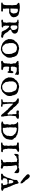

<svg xmlns="http://www.w3.org/2000/svg" viewBox="1975 -2722 756 4747"><g transform="rotate(90 2353.5 -349.0)"><path d="M41 -16.1Q41 -24.9 45.7 -29.3Q50.3 -33.7 56.9 -35.9Q63.5 -38.1 70.6 -39.1Q77.6 -40 83 -42Q98.6 -62.5 103.5 -88.9Q108.4 -115.2 108.4 -142.6Q108.4 -160.6 107.7 -177.7Q106.9 -194.8 106.9 -210.4V-220.7Q106.9 -222.7 107.4 -230.2Q107.9 -237.8 108.6 -246.3Q109.4 -254.9 110.1 -262.5Q110.8 -270 110.8 -272Q110.8 -273.4 110.1 -278.3Q109.4 -283.2 108.6 -288.6Q107.9 -293.9 107.4 -298.8Q106.9 -303.7 106.9 -305.2Q106.4 -308.6 106 -318.6Q105.5 -328.6 104.7 -340.1Q104 -351.6 103 -361.6Q102.1 -371.6 101.6 -376Q96.2 -385.3 87.6 -391.8Q79.1 -398.4 70.8 -404.3Q62.5 -410.2 56.4 -416.3Q50.3 -422.4 50.3 -430.7V-436.5Q50.3 -439.9 51 -442.6Q51.8 -445.3 55.2 -445.8Q68.4 -450.2 84 -453.1Q99.6 -456.1 115.7 -457.8Q131.8 -459.5 147.2 -460Q162.6 -460.4 175.8 -460.4H186Q188 -459.5 193.8 -457.3Q199.7 -455.1 200.7 -455.1H228.5Q229.5 -455.1 232.7 -454.6Q235.8 -454.1 239.5 -453.4Q243.2 -452.6 246.6 -451.7Q250 -450.7 252 -450.2Q278.8 -443.8 307.4 -438Q335.9 -432.1 360.8 -418Q362.8 -415.5 367.4 -408.9Q372.1 -402.3 377.4 -394.8Q382.8 -387.2 387.5 -380.4Q392.1 -373.5 394 -370.6Q394.5 -369.6 396.2 -366Q397.9 -362.3 397.9 -361.3Q398.4 -359.9 399.7 -353.3Q400.9 -346.7 402.3 -338.6Q403.8 -330.6 405 -322.5Q406.2 -314.5 406.7 -310.1Q406.7 -309.6 407.2 -309.1Q408.2 -308.1 408.2 -306.6Q408.2 -300.8 405 -290.8Q401.9 -280.8 397.2 -270.5Q392.6 -260.3 386.7 -251.5Q380.9 -242.7 375.5 -239.3Q374 -238.3 368.9 -235.4Q363.8 -232.4 358.2 -229.5Q352.5 -226.6 347.9 -223.9Q343.3 -221.2 342.3 -220.7Q341.3 -220.2 338.4 -218.3Q335.4 -216.3 332.3 -213.9Q329.1 -211.4 326.2 -209.5Q323.2 -207.5 322.3 -207Q321.8 -206.5 319.8 -205.8Q317.9 -205.1 315.7 -204.1Q313.5 -203.1 311.5 -202.4Q309.6 -201.7 309.6 -201.7Q307.6 -201.2 304.2 -199.5Q300.8 -197.8 300.3 -196.8H273.9Q263.7 -196.8 255.9 -196.8Q248 -196.8 240.2 -197.3Q232.4 -197.8 224.1 -198.7Q215.8 -199.7 204.6 -201.7Q200.7 -200.2 198.2 -198.2Q191.9 -194.8 191.9 -192.4V-112.3Q195.8 -106 196.5 -101.1Q197.3 -96.2 197.3 -89.4Q197.3 -81.1 194.6 -73.7Q191.9 -66.4 191.9 -58.1V-56.6Q193.4 -54.2 198.5 -48.8Q203.6 -43.5 204.6 -42Q210.4 -42 218.5 -43Q226.6 -43.9 234.9 -43.9Q247.6 -43.9 257.3 -40Q267.1 -36.1 267.1 -22.9Q267.1 -16.1 262 -8.1Q256.8 0 248.5 0H68.8Q66.9 0 62.3 -1.2Q57.6 -2.4 53 -4.6Q48.3 -6.8 44.7 -9.8Q41 -12.7 41 -16.1ZM191.9 -234.9Q192.9 -233.4 196 -230Q199.2 -226.6 200.7 -225.6H203.1H204.6Q205.6 -225.6 208.5 -226.3Q211.4 -227.1 214.8 -227.8Q218.3 -228.5 221.2 -229.2Q224.1 -230 225.1 -230H233.4H261.2H267.1Q268.6 -230 272.5 -232.4Q276.4 -234.9 280.8 -237.8Q285.2 -240.7 289.3 -243.9Q293.5 -247.1 294.9 -249Q295.4 -249.5 295.9 -252.2Q296.4 -254.9 297.1 -258.1Q297.9 -261.2 298.6 -264.2Q299.3 -267.1 300.3 -267.6Q301.3 -272 303.5 -275.4Q305.7 -278.8 308.1 -282Q310.5 -285.2 312.5 -288.8Q314.5 -292.5 314.5 -297.4Q314.5 -299.3 313.5 -302.2Q313 -303.7 313 -305.2Q312.5 -311 311.3 -320.6Q310.1 -330.1 308.6 -339.8Q307.1 -349.6 305.7 -356.9Q304.2 -364.3 303.7 -365.7Q301.3 -376 295.7 -383.5Q290 -391.1 282.5 -396.7Q274.9 -402.3 266.1 -406.2Q257.3 -410.2 248.5 -413.1H245.1Q234.4 -413.1 220.9 -411.4Q207.5 -409.7 195.3 -403.8Q196.3 -397.5 196.3 -391.6Q196.3 -385.7 196.3 -379.4Q196.3 -350.6 194.1 -322.5Q191.9 -294.4 191.9 -264.2Z M461.9 -21Q461.9 -22 464.4 -26.4Q466.8 -30.8 467.8 -32.2Q474.6 -41 486.3 -44.7Q498 -48.3 509.3 -48.3Q512.7 -48.3 515.4 -48.3Q518.1 -48.3 521 -47.4Q526.4 -51.3 530 -56.6Q533.7 -62 536.1 -68.4Q535.6 -70.3 535.2 -75Q534.7 -79.6 534.7 -85.4Q534.7 -90.8 535.2 -95.9Q535.6 -101.1 536.1 -103Q537.1 -110.8 541 -117.2Q544.9 -123.5 544.9 -131.8V-136.2L539.1 -147.9V-162.1Q537.6 -175.3 535.2 -188.7Q532.7 -202.1 532.7 -216.3L539.1 -252L538.1 -270.5Q538.1 -272.5 538.1 -274.7Q538.1 -276.9 539.1 -278.8Q540 -286.6 540.8 -294.4Q541.5 -302.2 541.5 -310.1Q541.5 -317.9 540.8 -325.4Q540 -333 539.1 -341.3Q538.1 -346.7 538.3 -352.8Q538.6 -358.9 536.1 -364.3Q532.2 -371.6 526.9 -378.2Q521.5 -384.8 515.1 -389.6Q509.3 -394.5 502.4 -395.8Q495.6 -397 488.5 -397.7Q481.4 -398.4 475.3 -400.9Q469.2 -403.3 465.3 -410.6Q464.8 -411.1 464.8 -412.1Q464.4 -412.6 464.4 -414.1Q464.4 -418.5 467 -421.1Q469.7 -423.8 473.4 -425.3Q477.1 -426.8 481.4 -427.2Q485.8 -427.7 488.8 -428.2H509.3Q516.1 -429.2 523.7 -432.1Q531.2 -435.1 539.1 -435.1Q540 -435.1 542.5 -435.1Q544.9 -435.1 544.9 -434.1Q545.4 -434.1 550.3 -431.2Q555.2 -428.2 556.6 -428.2H576.7L608.9 -425.8Q609.9 -424.8 613 -424.8Q616.2 -424.8 617.2 -424.8Q625 -424.8 630.1 -426.5Q635.3 -428.2 643.6 -428.2Q661.1 -428.2 679.7 -426.8Q698.2 -425.3 716.3 -419.9Q728 -416.5 738.8 -414.3Q749.5 -412.1 759 -408.9Q768.6 -405.8 777.1 -400.1Q785.6 -394.5 793 -384.3Q798.8 -375.5 802.5 -369.9Q806.2 -364.3 808.1 -358.6Q810.1 -353 810.5 -345.9Q811 -338.9 811 -327.6Q811 -317.9 808.3 -308.8Q805.7 -299.8 798.3 -292.5Q796.9 -291 793 -286.6Q789.1 -282.2 784.2 -277.6Q779.3 -272.9 775.1 -268.6Q771 -264.2 769.5 -262.7Q767.6 -262.7 762.9 -261.7Q758.3 -260.7 757.8 -259.3Q756.8 -258.8 753.2 -257.1Q749.5 -255.4 745.4 -253.7Q741.2 -252 737.8 -250.2Q734.4 -248.5 733.9 -248.5Q731.4 -247.6 728.3 -247.1Q725.1 -246.6 722.2 -245.8Q719.2 -245.1 717.3 -243.4Q715.3 -241.7 715.3 -238.3Q715.3 -231.9 717.3 -224.9Q719.2 -217.8 722.4 -211.2Q725.6 -204.6 730 -198.7Q734.4 -192.9 739.3 -189.5Q740.2 -188.5 743.9 -185.8Q747.6 -183.1 748.5 -183.1L751.5 -179.7Q752.4 -179.2 756.1 -174.1Q759.8 -168.9 761.2 -168Q761.2 -168 763.2 -165.8Q765.1 -163.6 767.6 -161.1Q770 -158.7 772.2 -156.2Q774.4 -153.8 775.4 -152.8Q775.9 -151.9 778.3 -146.7Q780.8 -141.6 783.7 -135.7Q786.6 -129.9 789.3 -124.8Q792 -119.6 793 -118.2Q793.5 -117.2 795.9 -113.8Q798.3 -110.4 801.5 -106Q804.7 -101.6 808.1 -97.4Q811.5 -93.3 813.5 -91.3Q818.8 -85 824.7 -80.6Q830.6 -76.2 836.9 -70.8L860.8 -53.2L891.1 -49.8Q893.1 -49.3 897.5 -47.4Q901.9 -45.4 906 -42.2Q910.2 -39.1 913.3 -35.4Q916.5 -31.7 916.5 -27.8Q916.5 -25.9 914.1 -21.2Q911.6 -16.6 908 -12Q904.3 -7.3 900.1 -3.7Q896 0 892.6 0H852.1Q846.7 -4.4 836.4 -6.3Q826.2 -8.3 819.3 -9.3H783.7Q764.2 -16.1 754.9 -29.5Q745.6 -43 739.3 -61.5Q739.3 -62.5 737.5 -66.2Q735.8 -69.8 730.5 -76.7L727.1 -91.3Q727.1 -92.3 726.3 -94.2Q725.6 -96.2 724.6 -97.2Q721.7 -101.6 716.6 -109.1Q711.4 -116.7 706.3 -124.5Q701.2 -132.3 697 -137.9Q692.9 -143.6 692.4 -144.5L657.2 -183.1Q650.4 -189.9 641.6 -194.3Q632.8 -198.7 624 -198.7Q622.1 -198.7 620.6 -198.2Q619.1 -197.8 618.2 -195.3Q618.2 -193.8 618.7 -191.2Q619.1 -188.5 619.1 -185.1Q619.1 -181.6 618.7 -178.7Q618.2 -175.8 618.2 -174.8L615.7 -162.1V-127.4Q615.7 -126.5 614.5 -121.1Q613.3 -115.7 612.3 -113.3Q612.3 -103 615 -96.4Q617.7 -89.8 621.6 -80.1L618.2 -64.9Q618.2 -56.2 624.8 -54.2Q631.3 -52.2 638.9 -51.3Q646.5 -50.3 653.1 -46.4Q659.7 -42.5 659.7 -30.3Q659.7 -22.9 655.5 -19.3Q651.4 -15.6 645.5 -14.2Q639.6 -12.7 633.1 -12.5Q626.5 -12.2 621.6 -11.7H564.9Q562.5 -11.2 555.9 -10.5Q549.3 -9.8 541.7 -9Q534.2 -8.3 527.3 -7.3Q520.5 -6.3 517.6 -5.9Q512.2 -2 509.5 -1Q506.8 0 502.4 0Q494.6 0 490 -2.9Q485.4 -5.9 479.5 -9.3Q479 -9.3 475.1 -10Q471.2 -10.7 470.2 -11.7Q468.3 -13.2 465.1 -16.8Q461.9 -20.5 461.9 -21ZM606.4 -292.5Q607.4 -291 608.2 -286.1Q608.9 -281.2 608.9 -280.3Q610.4 -275.9 610.8 -270.5Q611.3 -265.1 612.3 -259.8Q613.3 -254.4 615.2 -250Q617.2 -245.6 621.6 -242.7Q630.4 -235.8 637.5 -233.2Q644.5 -230.5 657.2 -230.5Q658.2 -230.5 661.4 -231.7Q664.6 -232.9 665.5 -232.9L692.4 -251Q695.3 -252.9 699.7 -254.6Q704.1 -256.3 708 -258.8Q711.9 -261.2 715.1 -264.2Q718.3 -267.1 718.8 -271Q718.8 -272 719.2 -275.9Q719.7 -279.8 720.2 -284.4Q720.7 -289.1 721.2 -293.9Q721.7 -298.8 722.2 -301.8V-305.2Q722.2 -327.1 714.1 -348.1Q706.1 -369.1 689 -384.3Q683.6 -389.6 678 -394.3Q672.4 -398.9 664.1 -398.9H657.2L627.4 -396Q614.7 -387.2 611.8 -375.7Q608.9 -364.3 608.9 -349.6V-313.5Q608.9 -312 608.2 -305.4Q607.4 -298.8 606.4 -295.4Z M977.1 -105.5Q977.1 -108.9 976.1 -114.3Q975.1 -119.6 974.6 -121.6Q973.6 -123 969.7 -126.2Q965.8 -129.4 965.3 -129.9Q962.9 -133.8 961.7 -139.2Q960.4 -144.5 959.5 -148.4Q958.5 -151.9 956.3 -158.4Q954.1 -165 953.1 -166.5Q953.1 -167.5 950.7 -171.1Q948.2 -174.8 947.3 -175.8L944.8 -180.7Q944.8 -182.1 946 -187Q947.3 -191.9 947.3 -192.4Q947.3 -194.8 947.8 -202.1Q948.2 -209.5 948.2 -217.8Q948.2 -226.1 947.8 -233.2Q947.3 -240.2 947.3 -243.2L950.7 -252.4Q950.7 -252.9 950.9 -256.1Q951.2 -259.3 951.7 -262.9Q952.1 -266.6 952.6 -269.8Q953.1 -272.9 953.1 -273.9Q954.1 -275.9 958.5 -281.2Q962.9 -286.6 965.3 -289.1Q965.3 -289.6 963.9 -292.7Q962.4 -295.9 962.4 -297.4Q961.9 -297.4 961.9 -297.9V-298.8L962.4 -300.8Q966.3 -307.6 971.7 -316.2Q977.1 -324.7 983.9 -330.1Q989.3 -335 994.4 -338.6Q999.5 -342.3 1003.9 -348.1Q1008.3 -353.5 1011.5 -360.6Q1014.6 -367.7 1019 -374Q1019 -375 1020 -376Q1021 -377 1022 -377.4Q1032.7 -385.3 1043.9 -394.3Q1055.2 -403.3 1066.4 -409.7Q1066.9 -410.2 1069.6 -411.6Q1072.3 -413.1 1075.4 -414.6Q1078.6 -416 1081.1 -417.2Q1083.5 -418.5 1084.5 -418.9L1096.2 -428.2Q1097.7 -428.7 1102.1 -429Q1106.4 -429.2 1111.3 -429.7Q1116.2 -430.2 1120.6 -430.4Q1125 -430.7 1126.5 -430.7Q1127 -431.2 1128.9 -432.1Q1130.9 -433.1 1133.3 -434.1Q1135.7 -435.1 1137.9 -435.8Q1140.1 -436.5 1140.6 -436.5Q1148.9 -439 1159.4 -441.2Q1169.9 -443.4 1178.7 -443.4Q1190.9 -443.4 1202.9 -438.7Q1214.8 -434.1 1227.1 -431.6Q1240.2 -428.7 1253.4 -426Q1266.6 -423.3 1279.5 -419.9Q1292.5 -416.5 1304.7 -411.4Q1316.9 -406.2 1328.6 -397.9Q1329.1 -397.5 1331.1 -395.3Q1333 -393.1 1335.4 -390.6Q1337.9 -388.2 1340.3 -386Q1342.8 -383.8 1343.8 -383.3Q1344.2 -382.8 1349.4 -381.8Q1354.5 -380.9 1355.5 -380.9Q1357.4 -379.4 1358.4 -376.7Q1359.4 -374 1360.1 -370.8Q1360.8 -367.7 1361.6 -364.7Q1362.3 -361.8 1363.8 -359.9Q1364.3 -359.4 1365.5 -357.4Q1366.7 -355.5 1368.4 -353.5Q1370.1 -351.6 1371.3 -349.9Q1372.6 -348.1 1373 -348.1L1375.5 -333Q1377 -330.6 1381.6 -326.2Q1386.2 -321.8 1387.7 -320.8V-293.9Q1387.7 -290.5 1389.9 -285.6Q1392.1 -280.8 1394.5 -275.4Q1397 -270 1399.4 -264.6Q1401.9 -259.3 1402.8 -254.9Q1404.3 -247.6 1404.8 -242.2Q1405.3 -236.8 1405.8 -231.7Q1406.2 -226.6 1406.2 -221.2Q1406.2 -215.8 1406.2 -208.5V-189.9Q1406.2 -189 1404.8 -182.4Q1403.3 -175.8 1402.8 -172.4Q1401.9 -169.4 1400.9 -165Q1399.9 -160.6 1399.2 -156.2Q1398.4 -151.9 1397.7 -148.7Q1397 -145.5 1397 -145.5Q1396 -144 1393.1 -139.6Q1390.1 -135.3 1386.5 -130.1Q1382.8 -125 1379.6 -120.8Q1376.5 -116.7 1375.5 -115.7Q1375.5 -115.2 1373.8 -112.3Q1372.1 -109.4 1370.1 -105.7Q1368.2 -102.1 1366.2 -98.9Q1364.3 -95.7 1363.8 -94.7Q1357.4 -85.9 1349.4 -78.4Q1341.3 -70.8 1334.5 -62.5Q1330.1 -56.6 1328.6 -54.2Q1327.1 -51.8 1322.3 -47.4Q1315.4 -42 1309.6 -39.1Q1303.7 -36.1 1297.9 -29.8Q1297.9 -28.8 1295.9 -24.9Q1293.9 -21 1293 -21Q1292 -20.5 1289.6 -20Q1287.1 -19.5 1283.9 -19Q1280.8 -18.6 1278.1 -18.3Q1275.4 -18.1 1274.4 -17.6Q1271.5 -16.1 1263.9 -12.9Q1256.3 -9.8 1247.8 -6.1Q1239.3 -2.4 1231.7 1.2Q1224.1 4.9 1221.2 6.8H1192.4Q1149.4 6.8 1107.9 -8.3L1102.1 -11.7Q1101.1 -13.2 1099.6 -14.6Q1096.7 -17.6 1096.2 -17.6Q1095.7 -18.1 1093.5 -18.6Q1091.3 -19 1088.9 -19.5Q1086.4 -20 1084 -20.5Q1081.5 -21 1081.1 -21Q1063.5 -24.9 1049.6 -34.2Q1035.6 -43.5 1023.9 -55.2Q1012.2 -66.9 1001 -79.8Q989.7 -92.8 977.1 -104ZM1090.3 -76.7Q1089.4 -75.2 1089.4 -72.8Q1089.4 -68.8 1092 -65.9Q1094.7 -63 1098.1 -60.8Q1101.6 -58.6 1105.2 -56.6Q1108.9 -54.7 1111.3 -53.2Q1116.2 -49.3 1121.3 -44.7Q1126.5 -40 1132.1 -35.9Q1137.7 -31.7 1143.6 -29.1Q1149.4 -26.4 1156.7 -26.4Q1162.1 -25.4 1167 -24.9Q1171.9 -24.4 1177.2 -24.4Q1181.6 -24.4 1185.8 -24.9Q1189.9 -25.4 1193.8 -26.4L1203.1 -29.8L1216.8 -30.3L1230.5 -29.8Q1231.4 -30.3 1232.9 -30.8Q1234.9 -31.2 1236.3 -32.7Q1237.8 -33.7 1240.2 -34.9Q1242.7 -36.1 1245.1 -37.6Q1247.6 -39.6 1250.5 -41.5Q1251.5 -42 1254.2 -44.7Q1256.8 -47.4 1259.8 -50.3Q1262.7 -53.2 1265.1 -55.9Q1267.6 -58.6 1268.6 -59.1L1277.8 -64.9Q1281.2 -68.4 1286.6 -74.5Q1292 -80.6 1296.9 -87.6Q1301.8 -94.7 1305.4 -101.6Q1309.1 -108.4 1309.6 -113.3Q1310.1 -114.7 1310.8 -117.7Q1311.5 -120.6 1312 -124Q1312.5 -127.4 1312.7 -130.1Q1313 -132.8 1313 -133.3Q1315.9 -161.1 1315.9 -187.5Q1315.9 -208.5 1313 -229Q1311 -231.9 1310.8 -235.4Q1310.5 -238.8 1310.5 -242.7V-254.4Q1310.5 -259.3 1309.6 -261.7Q1309.1 -267.6 1304.7 -272.2Q1300.3 -276.9 1297.9 -282.2Q1293.9 -291 1291.7 -298.6Q1289.6 -306.2 1286.1 -314.9Q1285.6 -315.9 1285.2 -317.4Q1284.7 -318.8 1283.7 -320.8L1274.4 -336.4Q1274.4 -336.9 1273.4 -341.8Q1272.5 -346.7 1272 -348.1Q1261.7 -362.3 1246.3 -369.4Q1231 -376.5 1215.3 -383.3Q1213.9 -384.3 1210.2 -385.3Q1206.5 -386.2 1206.1 -386.2H1185.5L1170.4 -389.6H1140.6L1123 -380.9Q1117.7 -378.4 1113.8 -377.9Q1109.9 -377.4 1105.5 -374Q1097.2 -368.7 1089.4 -362.5Q1081.5 -356.4 1072.3 -350.6Q1071.8 -350.6 1071.5 -350.1Q1071.3 -349.6 1070.3 -349.1Q1069.3 -348.6 1068.8 -348.1Q1068.8 -347.2 1068.6 -345Q1068.4 -342.8 1067.9 -340.3Q1067.4 -337.9 1067.1 -335.7Q1066.9 -333.5 1066.4 -333L1060.5 -327.1Q1059.1 -325.2 1057.4 -321.5Q1055.7 -317.9 1053.7 -314.2Q1051.8 -310.5 1050.5 -307.4Q1049.3 -304.2 1048.8 -303.2V-289.1Q1048.3 -288.1 1047.4 -285.2Q1046.4 -282.2 1045.4 -279.3Q1044.4 -276.4 1043.7 -273.7Q1043 -271 1043 -270.5V-266.1L1048.8 -237.3Q1048.8 -231.9 1045.9 -228.3Q1043 -224.6 1043 -218.8Q1043 -203.1 1047.9 -191.7Q1052.7 -180.2 1054.7 -166.5L1060.5 -113.3L1066.4 -104Q1066.9 -103.5 1067.9 -100.6Q1068.4 -99.1 1068.8 -98.1Z M1482.9 -22Q1482.9 -30.3 1486.6 -33.9Q1490.2 -37.6 1495.8 -39.6Q1501.5 -41.5 1507.6 -43.2Q1513.7 -44.9 1519 -48.8Q1520.5 -50.3 1523.4 -53.2Q1526.4 -56.2 1529.5 -59.6Q1532.7 -63 1535.4 -65.9Q1538.1 -68.8 1539.1 -70.3Q1540 -70.3 1541.3 -73.7Q1542.5 -77.1 1542.5 -79.6Q1543 -81.1 1543.5 -84Q1543.9 -86.9 1544.4 -90.1Q1544.9 -93.3 1545.4 -95.9Q1545.9 -98.6 1545.9 -99.6V-129.4Q1545.9 -129.9 1546.9 -135.5Q1547.9 -141.1 1548.8 -144.5Q1548.8 -145.5 1550 -150.4Q1551.3 -155.3 1551.8 -156.2V-212.9Q1554.2 -216.8 1557.4 -223.1Q1560.5 -229.5 1560.5 -234.9V-236.3Q1559.1 -245.1 1558.3 -253.4Q1557.6 -261.7 1556.4 -270Q1555.2 -278.3 1552.7 -286.1Q1550.3 -293.9 1545.9 -301.8V-355.5Q1544.4 -356.4 1543 -357.9Q1542 -358.9 1541 -359.6Q1540 -360.4 1539.1 -361.3Q1533.7 -365.7 1524.7 -371.3Q1515.6 -377 1507.1 -383.8Q1498.5 -390.6 1492.2 -398.4Q1485.8 -406.2 1485.8 -414.6Q1485.8 -425.3 1495.6 -426.8L1536.6 -429.2Q1537.6 -430.2 1541.3 -431.4Q1544.9 -432.6 1545.9 -432.6H1556.2L1580.1 -429.2Q1582.5 -429.2 1588.1 -432.1Q1593.8 -435.1 1595.7 -436L1676.3 -432.6Q1680.7 -432.6 1684.3 -434.3Q1688 -436 1692.9 -436Q1700.7 -436 1706.3 -434.3Q1711.9 -432.6 1721.7 -432.6Q1734.9 -432.6 1747.3 -436Q1759.8 -439.5 1772.5 -439.5Q1782.7 -439.5 1793.5 -438.2Q1804.2 -437 1813 -436Q1816.9 -435.1 1820.6 -432.1Q1824.2 -429.2 1827.1 -424.8Q1830.1 -420.4 1832 -415.5Q1834 -410.6 1834 -406.2Q1834 -402.8 1833.5 -399.9Q1833 -397 1830.6 -397L1824.7 -379.4Q1826.2 -377.4 1828.4 -370.6Q1830.6 -363.8 1830.6 -361.3Q1831.5 -360.8 1831.5 -359.9Q1831.5 -358.9 1831.5 -358.4Q1831.5 -353 1824.5 -348.9Q1817.4 -344.7 1813 -343.8Q1812 -344.2 1810.5 -344.7Q1807.6 -345.7 1807.1 -346.2L1798.8 -355.5L1780.8 -364.3Q1780.3 -364.7 1778.1 -367.4Q1775.9 -370.1 1774.9 -370.1Q1754.4 -381.3 1733.6 -383.3Q1712.9 -385.3 1689.5 -385.3H1658.2Q1657.2 -384.3 1655 -382.3Q1652.8 -380.4 1650.6 -377.9Q1648.4 -375.5 1646.2 -373.3Q1644 -371.1 1643.1 -370.1L1642.1 -366.2Q1641.1 -362.3 1640.6 -361.3L1638.2 -343.8Q1637.7 -343.3 1636.5 -341.6Q1635.3 -339.8 1633.5 -337.9Q1631.8 -335.9 1630.6 -334.2Q1629.4 -332.5 1628.9 -332V-328.6L1632.3 -311.5Q1632.3 -307.1 1631.3 -304.9Q1630.4 -302.7 1626.5 -298.8V-257.8Q1626.5 -257.3 1628.4 -255.1Q1630.4 -252.9 1633.1 -250Q1635.7 -247.1 1638.4 -244.1Q1641.1 -241.2 1643.1 -239.3Q1646.5 -236.8 1648.7 -236.3Q1650.9 -235.8 1654.3 -235.8L1685.5 -242.7H1689L1693.8 -239.3H1714.4Q1718.8 -239.3 1722.4 -239.7Q1726.1 -240.2 1730 -242.7V-244.1Q1730 -248 1731 -254.4Q1731.9 -260.7 1732.9 -262.7Q1732.9 -263.7 1734.4 -265.9Q1735.8 -268.1 1737.3 -270.8Q1738.8 -273.4 1740.2 -275.4Q1741.7 -277.3 1742.2 -277.8Q1744.1 -281.2 1745.6 -285.6Q1747.1 -290 1749.3 -293.7Q1751.5 -297.4 1754.4 -299.8Q1757.3 -302.2 1762.2 -302.2Q1774.9 -302.2 1782.2 -292Q1789.6 -281.7 1789.6 -269.5V-260.3L1786.6 -251V-230.5L1783.2 -218.8V-200.2L1780.8 -176.8Q1780.3 -174.3 1778.6 -170.9Q1776.9 -167.5 1774.4 -164.1Q1772 -160.6 1769 -158.4Q1766.1 -156.2 1763.2 -156.2Q1755.4 -156.2 1751.5 -161.9Q1747.6 -167.5 1744.9 -174.1Q1742.2 -180.7 1738.8 -186.3Q1735.4 -191.9 1728.5 -191.9L1697.3 -188.5H1682.1Q1670.4 -198.7 1657.7 -198.7Q1653.8 -198.7 1649.2 -198.2Q1644.5 -197.8 1640.6 -195.3Q1639.2 -193.8 1636.7 -191.4Q1634.3 -189 1632.1 -186.5Q1629.9 -184.1 1628.2 -182.1Q1626.5 -180.2 1626.5 -179.7V-114.7L1628.9 -108.9V-87.9Q1628.9 -86.4 1631.8 -81.5Q1634.8 -76.7 1634.8 -76.2Q1634.8 -74.7 1636 -69.8Q1637.2 -64.9 1638.2 -64Q1638.7 -63 1639.2 -62.5Q1640.6 -61 1640.6 -61Q1641.6 -60.1 1643.8 -58.6Q1646 -57.1 1647.9 -55.7Q1649.9 -53.7 1652.3 -52.2Q1652.8 -52.2 1656 -51.8Q1659.2 -51.3 1662.8 -50.8Q1666.5 -50.3 1669.7 -49.8Q1672.9 -49.3 1673.8 -48.8Q1674.3 -48.8 1679.4 -46.4Q1684.6 -43.9 1685.5 -43Q1689 -41.5 1692.1 -41.3Q1695.3 -41 1698.2 -40.3Q1701.2 -39.6 1703.9 -38.1Q1706.5 -36.6 1709 -33.7Q1710.4 -32.7 1712.6 -28.3Q1714.8 -23.9 1714.8 -22Q1714.4 -20.5 1713.9 -19.5Q1712.4 -17.1 1712.4 -17.1Q1705.6 -7.8 1695.6 -4.6Q1685.5 -1.5 1674.3 -1.5Q1673.8 -1.5 1671.6 -1.5Q1669.4 -1.5 1659.7 -2Q1649.9 -2.4 1629.9 -2.9Q1609.9 -3.4 1573.7 -4.9Q1564.9 -4.9 1556.6 -2Q1548.3 1 1539.1 1.5Q1534.7 2.4 1530.3 2.4Q1525.9 2.4 1521.5 2.4Q1515.1 2.4 1509 2.2Q1502.9 2 1496.1 0Q1490.7 -5.4 1486.8 -10.5Q1482.9 -15.6 1482.9 -22Z M1924.3 -105.5Q1924.3 -108.9 1923.3 -114.3Q1922.4 -119.6 1921.9 -121.6Q1920.9 -123 1917 -126.2Q1913.1 -129.4 1912.6 -129.9Q1910.2 -133.8 1908.9 -139.2Q1907.7 -144.5 1906.7 -148.4Q1905.8 -151.9 1903.6 -158.4Q1901.4 -165 1900.4 -166.5Q1900.4 -167.5 1897.9 -171.1Q1895.5 -174.8 1894.5 -175.8L1892.1 -180.7Q1892.1 -182.1 1893.3 -187Q1894.5 -191.9 1894.5 -192.4Q1894.5 -194.8 1895 -202.1Q1895.5 -209.5 1895.5 -217.8Q1895.5 -226.1 1895 -233.2Q1894.5 -240.2 1894.5 -243.2L1897.9 -252.4Q1897.9 -252.9 1898.2 -256.1Q1898.4 -259.3 1898.9 -262.9Q1899.4 -266.6 1899.9 -269.8Q1900.4 -272.9 1900.4 -273.9Q1901.4 -275.9 1905.8 -281.2Q1910.2 -286.6 1912.6 -289.1Q1912.6 -289.6 1911.1 -292.7Q1909.7 -295.9 1909.7 -297.4Q1909.2 -297.4 1909.2 -297.9V-298.8L1909.7 -300.8Q1913.6 -307.6 1918.9 -316.2Q1924.3 -324.7 1931.2 -330.1Q1936.5 -335 1941.7 -338.6Q1946.8 -342.3 1951.2 -348.1Q1955.6 -353.5 1958.7 -360.6Q1961.9 -367.7 1966.3 -374Q1966.3 -375 1967.3 -376Q1968.3 -377 1969.2 -377.4Q1980 -385.3 1991.2 -394.3Q2002.4 -403.3 2013.7 -409.7Q2014.2 -410.2 2016.8 -411.6Q2019.5 -413.1 2022.7 -414.6Q2025.9 -416 2028.3 -417.2Q2030.8 -418.5 2031.7 -418.9L2043.5 -428.2Q2044.9 -428.7 2049.3 -429Q2053.7 -429.2 2058.6 -429.7Q2063.5 -430.2 2067.9 -430.4Q2072.3 -430.7 2073.7 -430.7Q2074.2 -431.2 2076.2 -432.1Q2078.1 -433.1 2080.6 -434.1Q2083 -435.1 2085.2 -435.8Q2087.4 -436.5 2087.9 -436.5Q2096.2 -439 2106.7 -441.2Q2117.2 -443.4 2126 -443.4Q2138.2 -443.4 2150.1 -438.7Q2162.1 -434.1 2174.3 -431.6Q2187.5 -428.7 2200.7 -426Q2213.9 -423.3 2226.8 -419.9Q2239.7 -416.5 2252 -411.4Q2264.2 -406.2 2275.9 -397.9Q2276.4 -397.5 2278.3 -395.3Q2280.3 -393.1 2282.7 -390.6Q2285.2 -388.2 2287.6 -386Q2290 -383.8 2291 -383.3Q2291.5 -382.8 2296.6 -381.8Q2301.8 -380.9 2302.7 -380.9Q2304.7 -379.4 2305.7 -376.7Q2306.6 -374 2307.4 -370.8Q2308.1 -367.7 2308.8 -364.7Q2309.6 -361.8 2311 -359.9Q2311.5 -359.4 2312.7 -357.4Q2314 -355.5 2315.7 -353.5Q2317.4 -351.6 2318.6 -349.9Q2319.8 -348.1 2320.3 -348.1L2322.8 -333Q2324.2 -330.6 2328.9 -326.2Q2333.5 -321.8 2335 -320.8V-293.9Q2335 -290.5 2337.2 -285.6Q2339.4 -280.8 2341.8 -275.4Q2344.2 -270 2346.7 -264.6Q2349.1 -259.3 2350.1 -254.9Q2351.6 -247.6 2352.1 -242.2Q2352.5 -236.8 2353 -231.7Q2353.5 -226.6 2353.5 -221.2Q2353.5 -215.8 2353.5 -208.5V-189.9Q2353.5 -189 2352.1 -182.4Q2350.6 -175.8 2350.1 -172.4Q2349.1 -169.4 2348.1 -165Q2347.2 -160.6 2346.4 -156.2Q2345.7 -151.9 2345 -148.7Q2344.2 -145.5 2344.2 -145.5Q2343.3 -144 2340.3 -139.6Q2337.4 -135.3 2333.7 -130.1Q2330.1 -125 2326.9 -120.8Q2323.7 -116.7 2322.8 -115.7Q2322.8 -115.2 2321 -112.3Q2319.3 -109.4 2317.4 -105.7Q2315.4 -102.1 2313.5 -98.9Q2311.5 -95.7 2311 -94.7Q2304.7 -85.9 2296.6 -78.4Q2288.6 -70.8 2281.7 -62.5Q2277.3 -56.6 2275.9 -54.2Q2274.4 -51.8 2269.5 -47.4Q2262.7 -42 2256.8 -39.1Q2251 -36.1 2245.1 -29.8Q2245.1 -28.8 2243.2 -24.9Q2241.2 -21 2240.2 -21Q2239.3 -20.5 2236.8 -20Q2234.4 -19.5 2231.2 -19Q2228 -18.6 2225.3 -18.3Q2222.7 -18.1 2221.7 -17.6Q2218.8 -16.1 2211.2 -12.9Q2203.6 -9.8 2195.1 -6.1Q2186.5 -2.4 2179 1.2Q2171.4 4.9 2168.5 6.8H2139.6Q2096.7 6.8 2055.2 -8.3L2049.3 -11.7Q2048.3 -13.2 2046.9 -14.6Q2043.9 -17.6 2043.5 -17.6Q2043 -18.1 2040.8 -18.6Q2038.6 -19 2036.1 -19.5Q2033.7 -20 2031.2 -20.5Q2028.8 -21 2028.3 -21Q2010.7 -24.9 1996.8 -34.2Q1982.9 -43.5 1971.2 -55.2Q1959.5 -66.9 1948.2 -79.8Q1937 -92.8 1924.3 -104ZM2037.6 -76.7Q2036.6 -75.2 2036.6 -72.8Q2036.6 -68.8 2039.3 -65.9Q2042 -63 2045.4 -60.8Q2048.8 -58.6 2052.5 -56.6Q2056.2 -54.7 2058.6 -53.2Q2063.5 -49.3 2068.6 -44.7Q2073.7 -40 2079.3 -35.9Q2085 -31.7 2090.8 -29.1Q2096.7 -26.4 2104 -26.4Q2109.4 -25.4 2114.3 -24.9Q2119.1 -24.4 2124.5 -24.4Q2128.9 -24.4 2133.1 -24.9Q2137.2 -25.4 2141.1 -26.4L2150.4 -29.8L2164.1 -30.3L2177.7 -29.8Q2178.7 -30.3 2180.2 -30.8Q2182.1 -31.2 2183.6 -32.7Q2185.1 -33.7 2187.5 -34.9Q2189.9 -36.1 2192.4 -37.6Q2194.8 -39.6 2197.8 -41.5Q2198.7 -42 2201.4 -44.7Q2204.1 -47.4 2207 -50.3Q2210 -53.2 2212.4 -55.9Q2214.8 -58.6 2215.8 -59.1L2225.1 -64.9Q2228.5 -68.4 2233.9 -74.5Q2239.3 -80.6 2244.1 -87.6Q2249 -94.7 2252.7 -101.6Q2256.3 -108.4 2256.8 -113.3Q2257.3 -114.7 2258.1 -117.7Q2258.8 -120.6 2259.3 -124Q2259.8 -127.4 2260 -130.1Q2260.3 -132.8 2260.3 -133.3Q2263.2 -161.1 2263.2 -187.5Q2263.2 -208.5 2260.3 -229Q2258.3 -231.9 2258.1 -235.4Q2257.8 -238.8 2257.8 -242.7V-254.4Q2257.8 -259.3 2256.8 -261.7Q2256.3 -267.6 2252 -272.2Q2247.6 -276.9 2245.1 -282.2Q2241.2 -291 2239 -298.6Q2236.8 -306.2 2233.4 -314.9Q2232.9 -315.9 2232.4 -317.4Q2231.9 -318.8 2231 -320.8L2221.7 -336.4Q2221.7 -336.9 2220.7 -341.8Q2219.7 -346.7 2219.2 -348.1Q2209 -362.3 2193.6 -369.4Q2178.2 -376.5 2162.6 -383.3Q2161.1 -384.3 2157.5 -385.3Q2153.8 -386.2 2153.3 -386.2H2132.8L2117.7 -389.6H2087.9L2070.3 -380.9Q2064.9 -378.4 2061 -377.9Q2057.1 -377.4 2052.7 -374Q2044.4 -368.7 2036.6 -362.5Q2028.8 -356.4 2019.5 -350.6Q2019 -350.6 2018.8 -350.1Q2018.6 -349.6 2017.6 -349.1Q2016.6 -348.6 2016.1 -348.1Q2016.1 -347.2 2015.9 -345Q2015.6 -342.8 2015.1 -340.3Q2014.6 -337.9 2014.4 -335.7Q2014.2 -333.5 2013.7 -333L2007.8 -327.1Q2006.3 -325.2 2004.6 -321.5Q2002.9 -317.9 2001 -314.2Q1999 -310.5 1997.8 -307.4Q1996.6 -304.2 1996.1 -303.2V-289.1Q1995.6 -288.1 1994.6 -285.2Q1993.7 -282.2 1992.7 -279.3Q1991.7 -276.4 1991 -273.7Q1990.2 -271 1990.2 -270.5V-266.1L1996.1 -237.3Q1996.1 -231.9 1993.2 -228.3Q1990.2 -224.6 1990.2 -218.8Q1990.2 -203.1 1995.1 -191.7Q2000 -180.2 2002 -166.5L2007.8 -113.3L2013.7 -104Q2014.2 -103.5 2015.1 -100.6Q2015.6 -99.1 2016.1 -98.1Z M2471.2 -1Q2462.4 -1 2456.1 -1.5Q2449.7 -2 2439.9 -4.4Q2434.6 -5.4 2433.8 -6.8Q2433.1 -8.3 2433.1 -12.7Q2433.1 -25.4 2442.9 -30.8Q2452.6 -36.1 2463.9 -37.1H2487.3Q2488.3 -37.1 2492.7 -41.7Q2497.1 -46.4 2499 -48.8Q2500.5 -49.8 2502.7 -53.2Q2504.9 -56.6 2504.9 -57.6Q2505.4 -59.6 2505.9 -64.7Q2506.3 -69.8 2506.8 -75.4Q2507.3 -81.1 2507.8 -85.9Q2508.3 -90.8 2508.3 -92.8L2504.9 -130.9V-137.7Q2504.9 -140.1 2505.4 -142.6Q2505.9 -145 2508.3 -147V-168L2504.9 -229V-256.8Q2506.3 -258.8 2508.5 -265.1Q2510.7 -271.5 2510.7 -276.9Q2510.7 -293.9 2506.3 -307.9Q2502 -321.8 2496.6 -336.9Q2496.6 -337.9 2495.4 -341.8Q2494.1 -345.7 2493.2 -346.2Q2491.2 -350.6 2490 -352.8Q2488.8 -355 2484.9 -358.4Q2483.4 -359.4 2479.7 -362.1Q2476.1 -364.7 2471.9 -368.2Q2467.8 -371.6 2463.6 -374.8Q2459.5 -377.9 2457.5 -379.4Q2451.7 -383.8 2444.1 -387Q2436.5 -390.1 2429.4 -394Q2422.4 -397.9 2417 -403.3Q2411.6 -408.7 2410.6 -418Q2410.6 -418.9 2411.4 -422.1Q2412.1 -425.3 2413.1 -426.8Q2413.6 -427.7 2415.8 -429.7Q2418 -431.6 2418.9 -432.6H2430.7Q2436 -433.1 2440.2 -435.8Q2444.3 -438.5 2450.2 -438.5Q2460.4 -438.5 2470.5 -436Q2480.5 -433.6 2490.7 -432.6Q2491.7 -432.1 2496.1 -431.6Q2500.5 -431.2 2505.4 -430.9Q2510.3 -430.7 2514.6 -430.4Q2519 -430.2 2520 -430.2Q2521 -429.2 2526.9 -426Q2532.7 -422.9 2534.7 -420.9L2549.8 -402.8Q2560.1 -395 2569.6 -386.7Q2579.1 -378.4 2588.9 -370.1Q2588.9 -369.1 2591.3 -368.4Q2593.8 -367.7 2594.7 -367.7Q2595.2 -366.7 2596.2 -365.7Q2597.2 -364.7 2597.2 -364.3L2604 -352.1L2624 -331.1Q2625 -330.1 2627.2 -325.2Q2629.4 -320.3 2629.9 -319.3Q2635.3 -310.5 2641.6 -305.2Q2647.9 -299.8 2654.5 -295.4Q2661.1 -291 2667.7 -286.4Q2674.3 -281.7 2680.7 -274.4Q2691.9 -262.2 2699.2 -250.5Q2706.5 -238.8 2716.3 -224.6Q2716.3 -223.6 2717.5 -222.9Q2718.8 -222.2 2719.7 -221.2L2728 -215.3Q2729.5 -214.4 2733.2 -210.4Q2736.8 -206.5 2741.2 -202.1Q2745.6 -197.8 2749.5 -193.8Q2753.4 -189.9 2754.9 -189.5Q2755.9 -188 2759.3 -185.5Q2762.7 -183.1 2763.7 -182.6Q2766.6 -180.2 2770 -175.5Q2773.4 -170.9 2776.9 -166.5Q2780.3 -162.1 2783.7 -158.7Q2787.1 -155.3 2790.5 -155.3Q2795.9 -155.3 2800 -158.4Q2804.2 -161.6 2808.1 -164.6Q2813.5 -168.5 2814.2 -170.2Q2814.9 -171.9 2814.9 -176.8L2808.1 -220.7L2811.5 -262.7Q2811.5 -263.2 2810.5 -265.1Q2809.6 -267.1 2808.3 -269Q2807.1 -271 2806.4 -272.7Q2805.7 -274.4 2805.7 -274.4V-286.1Q2805.7 -287.6 2804.4 -291Q2803.2 -294.4 2802.2 -295.4V-340.3Q2802.2 -341.8 2802 -345.7Q2801.8 -349.6 2801.3 -354Q2800.8 -358.4 2800.5 -362.3Q2800.3 -366.2 2799.8 -367.7Q2798.8 -372.1 2795.2 -375.7Q2791.5 -379.4 2786.1 -379.4Q2780.8 -379.4 2774.9 -377.7Q2769 -376 2762.7 -376Q2759.3 -376 2751.2 -376.5Q2743.2 -377 2734.9 -378.7Q2726.6 -380.4 2720.2 -383.8Q2713.9 -387.2 2713.9 -393.6V-408.7Q2713.9 -414.6 2714.1 -420.2Q2714.4 -425.8 2716.3 -429.7Q2718.3 -433.6 2722.4 -436Q2726.6 -438.5 2733.9 -438.5Q2747.1 -438.5 2760.5 -435.5Q2773.9 -432.6 2786.1 -432.6Q2793 -432.6 2801.8 -433.8Q2810.5 -435.1 2817.4 -438.5H2876.5Q2880.4 -436 2885.3 -435.5Q2890.1 -435.1 2895.5 -435.1H2907.2Q2913.6 -431.6 2914.6 -425Q2915.5 -418.5 2915.5 -411.6V-408.7Q2915.5 -395.5 2903.8 -387.7L2876.5 -370.1Q2876.5 -369.6 2874.5 -369.1Q2872.6 -368.7 2870.1 -368.4Q2867.7 -368.2 2865.2 -367.9Q2862.8 -367.7 2862.3 -367.7Q2860.4 -366.7 2857.9 -362.3Q2855.5 -357.9 2853 -352.3Q2850.6 -346.7 2848.9 -342Q2847.2 -337.4 2847.2 -336.4L2850.6 -320.8Q2850.6 -320.3 2850.6 -318.6Q2850.6 -316.9 2849.6 -316.9Q2849.6 -315.9 2848.4 -313.5Q2847.2 -311 2847.2 -310.1Q2845.7 -304.7 2845.7 -297.9Q2845.7 -291 2845.5 -283.9Q2845.2 -276.9 2844.5 -270.5Q2843.8 -264.2 2841.3 -260.3L2838.9 -184.1Q2839.4 -170.9 2844 -159.4Q2848.6 -147.9 2849.6 -135.3L2853 -81.1Q2854 -76.7 2856 -71.8Q2858.4 -62.5 2862.3 -51.8V-6.8Q2862.3 -1.5 2856.9 1.7Q2851.6 4.9 2847.2 4.9Q2841.8 4.9 2835.9 2Q2830.1 -1 2824.2 -5.1Q2818.4 -9.3 2813.5 -13.9Q2808.6 -18.6 2805.7 -22Q2804.2 -23.4 2801.5 -26.6Q2798.8 -29.8 2795.9 -33.2Q2793 -36.6 2790.5 -39.3Q2788.1 -42 2787.1 -43Q2787.1 -43.9 2784.9 -49.1Q2782.7 -54.2 2782.2 -54.7Q2781.2 -55.2 2778.1 -58.3Q2774.9 -61.5 2771.2 -65.2Q2767.6 -68.8 2764.4 -72Q2761.2 -75.2 2760.7 -76.2Q2745.6 -91.3 2733.9 -107.9Q2728.5 -116.2 2722.2 -120.6Q2715.8 -125 2710.4 -131.8Q2710.4 -132.8 2708 -136.2Q2705.6 -139.6 2704.6 -141.1Q2704.1 -141.6 2702.9 -143.8Q2701.7 -146 2700.2 -148.4Q2698.7 -150.9 2697.5 -153.1Q2696.3 -155.3 2695.8 -155.3Q2689 -164.6 2678.2 -170.2Q2667.5 -175.8 2659.7 -182.6L2651.4 -191.9Q2650.4 -192.4 2647.7 -196Q2645 -199.7 2645 -201.2L2627.4 -215.3L2588.9 -256.8Q2586.9 -258.8 2582.8 -262.9Q2578.6 -267.1 2574.2 -271.5Q2569.8 -275.9 2566.2 -279.3Q2562.5 -282.7 2561.5 -283.7Q2559.1 -285.6 2556.9 -286.4Q2554.7 -287.1 2550.8 -287.1Q2544.9 -287.1 2542.7 -283.4Q2540.5 -279.8 2540.5 -274.4Q2540.5 -273.4 2540.5 -269.8Q2540.5 -266.1 2541.5 -266.1L2543.9 -242.7V-201.2L2546.4 -155.3Q2546.9 -155.3 2547.4 -152.8Q2547.9 -150.4 2548.3 -147.5Q2548.8 -144.5 2549.3 -141.8Q2549.8 -139.2 2549.8 -138.7V-107.9Q2549.8 -107.4 2551 -102.3Q2552.2 -97.2 2553.2 -96.2Q2554.2 -85 2556.6 -73.5Q2559.1 -62 2559.1 -50.8Q2559.1 -48.3 2559.1 -45.2Q2559.1 -42 2558.1 -39.6L2561.5 -37.1Q2564.5 -36.6 2571.3 -35.9Q2578.1 -35.2 2585.7 -34.2Q2593.3 -33.2 2599.9 -32Q2606.4 -30.8 2608.9 -30.3Q2617.7 -29.8 2619.6 -26.9Q2621.6 -23.9 2621.6 -16.1Q2621.6 -2.9 2611.8 1Q2602.1 4.9 2591.3 4.9Q2585.9 4.9 2582.3 4.4Q2578.6 3.9 2575.7 2.9Q2572.8 2 2569.6 0.7Q2566.4 -0.5 2561.5 -1.5Q2559.1 -1.5 2553.5 -2.9Q2547.9 -4.4 2546.4 -4.4H2522Z M2985.4 -21Q2985.4 -24.4 2986.6 -31.2Q2987.8 -38.1 2987.8 -39.1Q2988.8 -39.6 2993.2 -41.7Q2997.6 -43.9 2999.5 -44.9Q3009.8 -45.9 3018.1 -48.3Q3026.4 -50.8 3032.7 -53.2Q3034.7 -54.2 3037.6 -56.9Q3040.5 -59.6 3043.2 -62.7Q3045.9 -65.9 3047.9 -68.6Q3049.8 -71.3 3050.3 -71.8Q3050.3 -72.3 3051 -76.2Q3051.8 -80.1 3052.7 -85.4Q3053.7 -90.8 3054.7 -96.9Q3055.7 -103 3056.2 -107.4Q3056.2 -116.2 3053.2 -123.5Q3050.3 -130.9 3050.3 -139.2Q3050.3 -144 3051 -151.4Q3051.8 -158.7 3053.2 -166.5Q3054.7 -174.3 3056.9 -181.4Q3059.1 -188.5 3062 -193.4V-238.3Q3062 -241.2 3060.1 -244.1Q3058.1 -247.1 3055.9 -250Q3053.7 -252.9 3052 -256.1Q3050.3 -259.3 3050.3 -262.7L3056.2 -298.8Q3056.2 -304.2 3054.2 -314.9Q3052.2 -325.7 3049.3 -336.9Q3046.4 -348.1 3042.7 -357.9Q3039.1 -367.7 3036.1 -371.6L3021 -386.7Q3018.1 -388.7 3014.2 -390.9Q3010.3 -393.1 3007.1 -395.5Q3003.9 -397.9 3001.5 -401.1Q2999 -404.3 2999 -408.7Q2999 -412.6 3000 -413.8Q3001 -415 3005.4 -416.5Q3016.6 -418.5 3028.3 -419.7Q3040 -420.9 3051.3 -420.9L3071.3 -419.9Q3072.3 -419.9 3075.4 -421.1Q3078.6 -422.4 3080.1 -422.4L3091.8 -419.9Q3102.5 -421.9 3113.5 -422.6Q3124.5 -423.3 3135.7 -423.3Q3147.9 -423.3 3159.9 -422.6Q3171.9 -421.9 3183.6 -419.9L3193.4 -422.4Q3207.5 -418.5 3219.5 -417Q3231.4 -415.5 3243.7 -413.1Q3246.6 -412.6 3252.2 -411.4Q3257.8 -410.2 3263.4 -408.7Q3269 -407.2 3273.7 -406Q3278.3 -404.8 3279.3 -404.8Q3280.3 -403.8 3283.9 -401.4Q3287.6 -398.9 3288.6 -398.9Q3289.6 -397.9 3292 -397.9Q3293 -397.9 3295.7 -397.9Q3298.3 -397.9 3302.2 -398.9Q3306.6 -398.9 3312 -395.5Q3312.5 -394.5 3315.7 -392.1Q3318.8 -389.6 3322.5 -386.5Q3326.2 -383.3 3329.3 -380.6Q3332.5 -377.9 3333.5 -377.4Q3338.9 -373 3346.4 -372.8Q3354 -372.6 3359.4 -369.1Q3367.2 -364.7 3376.5 -356Q3385.7 -347.2 3389.2 -339.4Q3390.1 -338.4 3390.9 -333.5Q3391.6 -328.6 3392.6 -327.6Q3393.1 -326.2 3395 -323.5Q3397 -320.8 3399.4 -317.9Q3401.9 -314.9 3404.1 -312.5Q3406.2 -310.1 3407.7 -309.1Q3408.2 -308.6 3410.6 -306.9Q3413.1 -305.2 3416.3 -303.2Q3419.4 -301.3 3422.1 -299.6Q3424.8 -297.9 3425.3 -297.4Q3426.3 -296.4 3427 -291.3Q3427.7 -286.1 3427.7 -285.6Q3428.2 -284.7 3429.7 -281.7Q3431.2 -278.8 3432.6 -275.4Q3434.1 -272 3435.5 -268.8Q3437 -265.6 3437 -265.1L3431.2 -189.9Q3425.8 -184.6 3424.3 -177.7Q3422.9 -170.9 3422.6 -163.1Q3422.4 -155.3 3421.4 -147Q3420.4 -138.7 3416 -130.9Q3406.2 -112.3 3395.5 -97.7Q3384.8 -83 3368.7 -68.4L3359.4 -62.5Q3358.9 -62 3356.4 -59.3Q3354 -56.6 3351.1 -53.7Q3348.1 -50.8 3345.5 -48.1Q3342.8 -45.4 3341.8 -44.9Q3335.9 -40.5 3327.4 -40Q3318.8 -39.6 3312 -35.6Q3311 -34.7 3304 -30.3Q3296.9 -25.9 3291 -23.4Q3290 -22.9 3285.2 -22Q3280.3 -21 3279.3 -21Q3278.3 -20.5 3274.2 -18.1Q3270 -15.6 3264.9 -13.2Q3259.8 -10.7 3255.4 -8.5Q3251 -6.3 3249.5 -5.9H3216.8Q3215.8 -5.9 3213.1 -5.1Q3210.4 -4.4 3207.3 -3.4Q3204.1 -2.4 3200.9 -1.5Q3197.8 -0.5 3195.8 0Q3194.3 -1 3188.7 -2Q3183.1 -2.9 3181.2 -4.9L3032.7 0Q3031.7 -0.5 3027.8 -1.7Q3023.9 -2.9 3019.3 -4.6Q3014.6 -6.3 3010.7 -7.6Q3006.8 -8.8 3005.4 -9.3Q3003.4 -9.8 3000 -9.8Q2996.6 -9.8 2993.4 -10.3Q2990.2 -10.7 2987.8 -12.2Q2985.4 -13.7 2985.4 -17.6ZM3177.2 -39.1Q3196.8 -39.1 3216.8 -43.9Q3236.8 -48.8 3255.9 -53.2Q3256.8 -54.2 3262.7 -56.2Q3268.6 -58.1 3271 -60.1Q3272.5 -61 3276.4 -64.9Q3280.3 -68.8 3284.9 -73.5Q3289.6 -78.1 3293.7 -82.5Q3297.9 -86.9 3300.3 -89.4Q3301.8 -90.8 3304.7 -94.2Q3307.6 -97.7 3310.8 -101.3Q3314 -105 3316.9 -108.4Q3319.8 -111.8 3320.8 -113.3Q3321.3 -113.3 3322.3 -115.5Q3323.2 -117.7 3324.2 -119.1Q3324.2 -119.6 3325.2 -121.8Q3326.2 -124 3327.1 -126.5Q3328.1 -128.9 3328.9 -131.1Q3329.6 -133.3 3330.1 -133.3Q3332.5 -137.7 3335.9 -141.8Q3339.4 -146 3339.4 -151.4L3335.9 -171.4Q3335.9 -182.6 3340.1 -194.1Q3344.2 -205.6 3345.2 -217.3V-234.9Q3345.2 -249 3341.3 -262.2Q3337.4 -275.4 3333.5 -289.1Q3332 -293.5 3327.1 -298.8Q3322.3 -304.2 3316.7 -309.8Q3311 -315.4 3305.7 -320.8Q3300.3 -326.2 3296.9 -330.1Q3291.5 -338.4 3288.1 -344.2Q3284.7 -350.1 3273.4 -354Q3272.5 -354 3267.3 -355.2Q3262.2 -356.4 3261.7 -357.4Q3260.7 -357.4 3254.9 -361.6Q3249 -365.7 3243.7 -369.1Q3223.1 -376 3203.1 -381.3Q3183.1 -386.7 3157.7 -386.7Q3155.3 -386.7 3153.8 -386.2Q3152.3 -385.7 3148.4 -383.3Q3146 -381.8 3142.6 -377Q3139.2 -372.1 3135.7 -366.2Q3132.3 -360.4 3129.9 -354.7Q3127.4 -349.1 3127.4 -346.2Q3127.4 -337.9 3130.6 -331.1Q3133.8 -324.2 3133.8 -314.9Q3133.8 -314 3133.8 -310.3Q3133.8 -306.6 3133.3 -306.6Q3130.9 -279.3 3129.9 -253.9Q3128.9 -228.5 3127.9 -205.1L3130.4 -195.8Q3131.8 -193.4 3132.1 -191.4Q3132.3 -189.5 3133.3 -187.5Q3133.8 -185.1 3133.8 -179.7V-171.4Q3133.8 -169.4 3133.8 -165Q3133.8 -160.6 3133.3 -160.6Q3133.3 -159.7 3130.6 -154.8Q3127.9 -149.9 3127.9 -148.4L3136.7 -130.9Q3136.7 -129.9 3137.2 -125Q3137.7 -120.1 3138.2 -114Q3138.7 -107.9 3139.2 -101.8Q3139.6 -95.7 3140.1 -92.3Q3141.1 -86.9 3141.8 -81.8Q3142.6 -76.7 3142.6 -70.8Q3142.6 -63 3140.1 -53.2Q3140.6 -49.8 3142.8 -46.9Q3145 -43.9 3148.4 -41.5Z M3502.4 -14.2Q3502.4 -23.9 3508.8 -27.6Q3515.1 -31.2 3524.4 -32.7Q3533.7 -34.2 3543.5 -35.2Q3553.2 -36.1 3560.1 -40.5Q3560.5 -41 3561 -42Q3562.5 -43.5 3562.5 -43.9Q3564 -45.9 3566.7 -50.3Q3569.3 -54.7 3572 -59.3Q3574.7 -64 3577.1 -68.1Q3579.6 -72.3 3580.1 -73.7Q3582.5 -77.6 3583 -81.8Q3583.5 -85.9 3583.5 -94.7Q3583.5 -100.1 3582.5 -103.5Q3581.5 -106.9 3580.6 -109.9Q3579.6 -112.8 3578.6 -116Q3577.6 -119.1 3577.6 -123.5L3586.9 -172.4Q3586.9 -174.3 3586.2 -179Q3585.4 -183.6 3583.5 -195.3V-218.8Q3582.5 -220.2 3580.1 -226.8Q3577.6 -233.4 3577.6 -237.3Q3581.5 -249.5 3582.5 -261.5Q3583.5 -273.4 3583.5 -286.1V-302.2L3580.1 -317.4Q3579.1 -323.2 3579.1 -329.3Q3579.1 -335.4 3579.1 -341.3Q3579.1 -346.7 3579.1 -352.5Q3579.1 -358.4 3580.1 -364.7Q3579.1 -370.1 3573.7 -375.2Q3568.4 -380.4 3565.9 -382.8Q3556.2 -389.6 3545.2 -390.1Q3534.2 -390.6 3524.7 -391.6Q3515.1 -392.6 3508.8 -397.7Q3502.4 -402.8 3502.4 -418.9Q3502.4 -428.7 3510.7 -431.9Q3519 -435.1 3526.9 -436H3554.7Q3577.1 -436 3598.9 -436.5Q3620.6 -437 3642.6 -439.5Q3646 -441.9 3650.9 -442.4Q3655.8 -442.9 3661.1 -442.9H3693.4Q3694.3 -442.9 3697 -442.4Q3699.7 -441.9 3702.6 -441.2Q3705.6 -440.4 3708 -439.9Q3710.4 -439.5 3710.9 -439.5Q3717.8 -439.5 3725.1 -438.2Q3732.4 -437 3732.4 -433.1Q3732.9 -430.7 3733.4 -428.5Q3733.9 -426.3 3733.9 -423.8Q3733.9 -420.9 3733.4 -417.7Q3732.9 -414.6 3732.4 -412.1Q3731.4 -409.7 3727.8 -407.5Q3724.1 -405.3 3719.7 -403.3Q3715.3 -401.4 3710.9 -400.1Q3706.5 -398.9 3705.1 -397.9L3687.5 -382.8Q3683.6 -380.4 3677.7 -379.4Q3671.9 -378.4 3669.4 -373.5Q3668.9 -372.6 3666.7 -368.2Q3664.6 -363.8 3663.6 -361.3Q3663.1 -360.4 3662.1 -356.4Q3661.6 -354.5 3661.1 -353V-308.1Q3661.1 -307.1 3662.1 -303Q3663.1 -298.8 3663.6 -293Q3663.6 -292 3662.6 -288.6Q3661.6 -285.2 3660.4 -281.2Q3659.2 -277.3 3658.4 -273.9Q3657.7 -270.5 3657.7 -269.5V-228L3654.3 -172.4L3663.6 -129.4V-114.7Q3663.6 -113.8 3662.4 -108.4Q3661.1 -103 3661.1 -100.6Q3661.1 -99.1 3662.8 -95.5Q3664.6 -91.8 3666.7 -87.9Q3668.9 -84 3670.9 -80.6Q3672.9 -77.1 3672.9 -76.2Q3674.3 -71.8 3675 -65.7Q3675.8 -59.6 3677.5 -54Q3679.2 -48.3 3682.9 -44.4Q3686.5 -40.5 3693.4 -40.5Q3698.7 -40.5 3702.6 -42.2Q3706.5 -43.9 3710.9 -43.9Q3714.4 -43.9 3720 -43Q3725.6 -42 3731 -39.8Q3736.3 -37.6 3740.2 -33.9Q3744.1 -30.3 3744.1 -25.4Q3744.1 -17.6 3740.5 -12.5Q3736.8 -7.3 3731.2 -4.2Q3725.6 -1 3718.8 0.2Q3711.9 1.5 3706.1 1.5L3652.8 -1.5H3639.2Q3638.2 -1.5 3633.3 0Q3628.4 1.5 3627.4 1.5H3577.6L3556.6 4.4H3541.5Q3536.1 4.4 3529.5 4.2Q3522.9 3.9 3516.8 2.2Q3510.7 0.5 3506.6 -3.4Q3502.4 -7.3 3502.4 -14.2Z M4030.8 -5.9Q4025.4 -5.9 4022 -4.4Q4018.6 -2.9 4015.4 -1.2Q4012.2 0.5 4008.8 2Q4005.4 3.4 4000.5 3.4Q3995.1 3.4 3990 1.7Q3984.9 0 3979 0Q3967.8 2 3958.5 3.9Q3949.2 5.9 3939.5 5.9H3929.2Q3927.2 3.4 3927 1.7Q3926.8 0 3926.8 -2.4Q3926.8 -6.8 3928.2 -12Q3929.7 -17.1 3932.1 -20.5Q3932.6 -21 3934.3 -22.7Q3936 -24.4 3938 -26.1Q3939.9 -27.8 3941.9 -29.5Q3943.8 -31.2 3944.8 -32.2Q3950.7 -37.1 3956.1 -38.6Q3961.4 -40 3967 -41Q3972.7 -42 3978.5 -44.9Q3984.4 -47.9 3991.2 -55.7Q3991.7 -56.6 3993.2 -58.8Q3994.6 -61 3994.6 -61.5V-105.5Q3990.7 -115.2 3988.3 -126.5Q3985.8 -137.7 3985.8 -147.9V-152.8L3991.2 -171.4Q3991.2 -171.9 3990.5 -173.8Q3989.7 -175.8 3988.5 -178.2Q3987.3 -180.7 3986.6 -182.9Q3985.8 -185.1 3985.8 -186V-195.3L3989.3 -221.2Q3989.3 -225.6 3987.5 -228.8Q3985.8 -231.9 3985.8 -235.8L3994.6 -253.4Q3994.6 -254.4 3991.7 -259.3Q3988.8 -264.2 3986.8 -265.1V-318.4L3982.4 -327.6V-380.9Q3982.4 -385.7 3977.3 -387.5Q3972.2 -389.2 3965.1 -389.9Q3958 -390.6 3950.4 -390.6Q3942.9 -390.6 3938.5 -392.1Q3937.5 -392.6 3930.7 -395.8Q3923.8 -398.9 3918.5 -398.9Q3912.6 -398.9 3908.9 -396.5Q3905.3 -394 3901.9 -390.9Q3898.4 -387.7 3894.5 -384.8Q3890.6 -381.8 3885.3 -380.9Q3884.3 -380.4 3880.4 -379.9Q3876.5 -379.4 3872.1 -379.2Q3867.7 -378.9 3863.8 -378.4Q3859.9 -377.9 3859.4 -377.4Q3858.4 -377.4 3856.9 -377Q3855.5 -376.5 3854 -376L3850.1 -375Q3848.1 -373 3843.5 -368.7Q3838.9 -364.3 3838.4 -363.3Q3837.4 -361.8 3836.4 -356.9Q3835.4 -352.1 3835.4 -351.6L3829.1 -344.7L3825.2 -343.8Q3823.7 -343.3 3822.3 -342.8Q3820.8 -342.3 3820.3 -342.3Q3818.8 -341.3 3815.9 -338.4Q3813 -335.4 3809.3 -332.3Q3805.7 -329.1 3802.7 -326.2Q3799.8 -323.2 3798.3 -321.8Q3793.9 -321.8 3790.8 -324.7Q3787.6 -327.6 3785.2 -330.1V-351.6Q3785.2 -359.9 3785.9 -373.3Q3786.6 -386.7 3789.8 -399.7Q3793 -412.6 3800 -422.1Q3807.1 -431.6 3820.3 -431.6L3852.5 -427.2Q3856 -427.2 3861.3 -427.7Q3866.7 -428.2 3867.7 -428.2Q3868.7 -428.2 3873.5 -429.4Q3878.4 -430.7 3894 -430.7Q3906.2 -432.1 3918.5 -434.3Q3930.7 -436.5 3942.9 -436.5Q3949.7 -436.5 3956.1 -434.8Q3962.4 -433.1 3969.7 -433.1L3999.5 -436.5H4006.3Q4009.8 -436.5 4012.7 -435.5Q4015.6 -434.6 4018.1 -430.7H4053.7Q4054.2 -430.7 4059.3 -431.9Q4064.5 -433.1 4065.4 -434.1H4071.3Q4074.2 -433.6 4080.1 -432.9Q4085.9 -432.1 4091.6 -431.6Q4097.2 -431.2 4101.6 -430.9Q4106 -430.7 4106.9 -430.7L4112.8 -428.2Q4113.8 -427.7 4114.7 -427.7Q4115.7 -427.2 4116.7 -427.2Q4124.5 -427.2 4130.1 -432.4Q4135.7 -437.5 4141.6 -439.9Q4145.5 -440.9 4152.3 -443.4Q4159.2 -445.8 4160.2 -445.8H4204.1Q4205.1 -444.8 4208.5 -443.8Q4211.9 -442.9 4213.4 -442.9H4234.4Q4234.9 -442.9 4236.6 -441.2Q4238.3 -439.5 4240.5 -437Q4242.7 -434.6 4244.9 -432.1Q4247.1 -429.7 4248 -428.2Q4256.3 -418 4259.8 -409.7Q4263.2 -401.4 4263.2 -386.7Q4263.2 -385.7 4262 -382.3Q4260.7 -378.9 4259.8 -377.4V-330.1Q4259.8 -328.1 4257.8 -327.9Q4255.9 -327.6 4254.4 -327.6Q4251.5 -327.6 4250 -327.9Q4248.5 -328.1 4245.1 -330.1L4221.7 -344.7Q4220.2 -346.2 4215.6 -350.1Q4210.9 -354 4205.6 -358.4Q4200.2 -362.8 4195.3 -366.7Q4190.4 -370.6 4189 -371.6Q4189 -372.6 4185.1 -375Q4181.2 -377.4 4180.2 -377.4L4168.5 -386.7Q4167 -387.7 4163.6 -389.2Q4160.2 -390.6 4157 -392.1Q4153.8 -393.6 4151.1 -394.5Q4148.4 -395.5 4147.9 -395.5H4101.1Q4100.1 -395 4098.6 -394Q4095.7 -392.1 4095.2 -392.1Q4092.8 -390.6 4088.1 -388.2Q4083.5 -385.7 4078.9 -383.1Q4074.2 -380.4 4070.3 -377.9Q4066.4 -375.5 4065.4 -375Q4063 -374 4062.5 -372.6Q4062 -371.1 4062 -370.1V-363.3Q4062 -361.8 4063.5 -359.9Q4064.5 -358.4 4065.4 -357.4Q4069.3 -339.4 4072 -323Q4074.7 -306.6 4077.1 -289.1Q4079.6 -271 4082.5 -253.9Q4085.4 -236.8 4085.4 -218.8V-171.4Q4085.9 -169.9 4086.4 -164.8Q4086.9 -159.7 4087.4 -153.6Q4087.9 -147.5 4088.4 -142.1Q4088.9 -136.7 4088.9 -135.3L4085.4 -93.8Q4085.4 -89.8 4085.7 -83.3Q4085.9 -76.7 4087.2 -70.1Q4088.4 -63.5 4090.8 -57.6Q4093.3 -51.8 4097.7 -49.8Q4099.6 -49.3 4104.7 -47.9Q4109.9 -46.4 4115.5 -44.4Q4121.1 -42.5 4126 -40.8Q4130.9 -39.1 4132.8 -38.1Q4142.6 -34.7 4147 -30.5Q4151.4 -26.4 4151.4 -16.1Q4151.4 -8.8 4147.9 -3.9Q4144.5 1 4139.2 3.9Q4133.8 6.8 4127.2 8.1Q4120.6 9.3 4114.3 9.3H4106.9L4097.7 3.4H4074.7Q4073.2 2.9 4068.4 1.7Q4063.5 0.5 4057.9 -1.2Q4052.2 -2.9 4047.6 -4.2Q4043 -5.4 4042 -5.9Z M4559.1 -64Q4558.6 -64.5 4557.6 -67.1Q4556.6 -69.8 4555.7 -72.8Q4554.7 -75.7 4554 -78.1Q4553.2 -80.6 4553.2 -81.1Q4552.2 -82.5 4552.2 -85.2Q4552.2 -87.9 4552.2 -91.3Q4552.2 -94.2 4552.2 -97.2Q4552.2 -100.1 4553.2 -101.6Q4546.4 -107.9 4545.2 -113Q4543.9 -118.2 4543.9 -125V-135.3Q4543.9 -136.2 4543 -138.2Q4542 -140.1 4541.5 -141.1Q4540 -142.1 4535.9 -146.5Q4531.7 -150.9 4529.3 -151.9Q4525.4 -155.3 4519.5 -156.2Q4513.7 -157.2 4509.3 -160.6Q4508.3 -160.6 4504.6 -160.6Q4501 -160.6 4500 -161.1Q4496.6 -160.2 4491.9 -158Q4487.3 -155.8 4486.3 -154.8L4481.4 -151.9L4457.5 -154.8H4445.8Q4439.5 -154.8 4432.6 -152.3Q4425.8 -149.9 4419.2 -146Q4412.6 -142.1 4407 -137Q4401.4 -131.8 4397.9 -126.5Q4397 -125.5 4396 -120.6Q4395 -115.7 4395 -114.7Q4394 -111.8 4392.1 -108.6Q4390.1 -105.5 4390.1 -101.6L4389.2 -89.4L4385.7 -76.7L4390.1 -54.2Q4390.1 -53.2 4391.6 -51.8Q4393.1 -50.3 4395 -48.3Q4400.4 -43 4400.4 -42Q4400.4 -41.5 4402.1 -41Q4403.8 -40.5 4405.8 -40Q4407.7 -39.6 4409.7 -39.3Q4411.6 -39.1 4412.1 -39.1Q4415 -39.1 4419.9 -38.6Q4424.8 -38.1 4429.4 -36.1Q4434.1 -34.2 4437.5 -31Q4440.9 -27.8 4440.9 -22Q4440.9 -16.1 4436.5 -10.7Q4432.1 -5.4 4425.8 -3.4Q4423.3 -2.9 4418 -2Q4412.6 -1 4406.2 0.5Q4399.9 2 4394 3.2Q4388.2 4.4 4385.7 4.9L4374 0L4303.2 4.9Q4296.9 3.9 4292.2 2.9Q4287.6 2 4283.9 0Q4280.3 -2 4277.6 -5.4Q4274.9 -8.8 4272 -15.1Q4272 -23.9 4277.1 -29.5Q4282.2 -35.2 4289.6 -39.1Q4296.9 -43 4304.7 -46.1Q4312.5 -49.3 4317.4 -52.2Q4317.4 -53.2 4318.6 -54Q4319.8 -54.7 4320.8 -55.7Q4325.2 -60.1 4330.3 -65.9Q4335.4 -71.8 4337.9 -78.6Q4338.4 -79.1 4339.4 -81.5Q4340.3 -84 4341.3 -86.9Q4342.3 -89.8 4343 -92.3Q4343.8 -94.7 4343.8 -95.2Q4349.1 -109.4 4356.4 -120.8Q4363.8 -132.3 4369.1 -143.6Q4369.6 -144 4370.6 -146.5Q4371.6 -148.9 4372.6 -151.9Q4373.5 -154.8 4374.3 -157.2Q4375 -159.7 4375 -160.6L4383.3 -195.3Q4383.8 -195.8 4384.8 -198Q4385.7 -200.2 4386.7 -202.6Q4387.7 -205.1 4388.4 -207Q4389.2 -209 4389.2 -209.5L4397.9 -238.3Q4400.9 -249 4405.5 -256.1Q4410.2 -263.2 4414.6 -272.9L4417 -287.1Q4418 -289.1 4418.9 -293.7Q4419.9 -298.3 4420.4 -298.8L4425.8 -315.9Q4425.8 -317.9 4426.5 -321.3Q4427.2 -324.7 4427.7 -328.6Q4428.2 -332.5 4428.7 -336.2Q4429.2 -339.8 4429.2 -341.3V-378.4Q4429.2 -379.9 4430.4 -382.8Q4431.6 -385.7 4433.1 -388.9Q4434.6 -392.1 4436.5 -394.8Q4438.5 -397.5 4440.9 -398.9L4457.5 -404.8Q4459 -404.8 4462.2 -408.4Q4465.3 -412.1 4466.3 -413.1L4482.9 -420.9L4495.6 -433.1Q4503.9 -433.1 4509.5 -426.5Q4515.1 -419.9 4518.6 -413.1Q4519 -410.6 4520.8 -405.3Q4522.5 -399.9 4524.2 -393.8Q4525.9 -387.7 4527.6 -382.3Q4529.3 -377 4529.3 -375V-360.8Q4530.3 -359.9 4531.2 -357.9Q4532.2 -356 4532.7 -355Q4539.6 -343.8 4544.4 -329.8Q4549.3 -315.9 4553.2 -301.8Q4554.2 -292 4554.4 -290.5Q4554.7 -289.1 4555.7 -289.1Q4560.1 -289.1 4562.3 -284.9Q4564.5 -280.8 4566.9 -275.4L4572.8 -259.3Q4572.8 -257.8 4574.2 -254.6Q4575.7 -251.5 4577.6 -247.6Q4579.6 -243.7 4581.3 -240Q4583 -236.3 4583.5 -234.9Q4584 -234.4 4586.9 -230.5Q4588.4 -228.5 4589.4 -227.1Q4589.8 -226.1 4591.3 -221.9Q4592.8 -217.8 4594.2 -212.9Q4595.7 -208 4596.9 -203.9Q4598.1 -199.7 4598.1 -198.7Q4600.6 -189 4603.8 -179Q4606.9 -168.9 4612.3 -160.6Q4612.3 -159.2 4616.2 -154.5Q4620.1 -149.9 4620.6 -148.4L4623.5 -135.3Q4625.5 -127 4627.4 -121.6Q4629.4 -116.2 4629.9 -110.8Q4629.9 -109.4 4631.1 -105Q4632.3 -100.6 4633.8 -95.5Q4635.3 -90.3 4636.5 -86.2Q4637.7 -82 4637.7 -81.1Q4638.7 -75.7 4642.6 -69.3Q4646.5 -63 4650.4 -61.5Q4650.9 -61 4654.1 -59.6Q4657.2 -58.1 4660.9 -56.4Q4664.6 -54.7 4667.7 -53.2Q4670.9 -51.8 4671.4 -51.8Q4677.2 -47.9 4682.4 -46.1Q4687.5 -44.4 4690.9 -42.2Q4694.3 -40 4696.3 -36.1Q4698.2 -32.2 4698.2 -24.4Q4698.2 -17.1 4690.4 -12Q4682.6 -6.8 4672.1 -3.7Q4661.6 -0.5 4651.1 1Q4640.6 2.4 4635.7 2.4Q4623 2.4 4612.5 -1Q4602.1 -4.4 4587.9 -4.4L4549.8 0Q4544.9 0 4537.6 -0.7Q4530.3 -1.5 4523.2 -3.7Q4516.1 -5.9 4511 -9.8Q4505.9 -13.7 4505.9 -20.5Q4505.9 -29.8 4514.2 -33.4Q4522.5 -37.1 4532.5 -40Q4542.5 -43 4550.8 -47.1Q4559.1 -51.3 4559.1 -61.5ZM4466.3 -189.9Q4466.8 -189.9 4470 -189.2Q4473.1 -188.5 4477.3 -187.5Q4481.4 -186.5 4485.6 -185.5Q4489.7 -184.6 4492.2 -184.1L4503.4 -181.6Q4503.9 -182.1 4507.3 -182.6Q4510.7 -183.1 4514.6 -184.1L4524.4 -186L4515.1 -223.1Q4514.2 -227.5 4513.4 -235.1Q4512.7 -242.7 4512.7 -245.1Q4512.7 -251.5 4511.5 -256.1Q4510.3 -260.7 4508.3 -265.1Q4506.3 -269.5 4503.9 -274.2Q4501.5 -278.8 4499 -284.7Q4498 -288.1 4492.4 -292.5Q4486.8 -296.9 4482.9 -300.8Q4481.4 -302.2 4478 -302.2Q4473.6 -302.2 4469.2 -298.8Q4464.8 -295.4 4459.5 -295.4Q4455.1 -295.4 4450.4 -288.1Q4445.8 -280.8 4441.7 -271.2Q4437.5 -261.7 4434.8 -252.2Q4432.1 -242.7 4431.6 -238.3V-201.2Q4432.6 -199.7 4434.6 -195.3Q4436.5 -190.9 4437.5 -189.9Q4438.5 -189 4439.5 -187.7Q4440.4 -186.5 4442.4 -186.5Q4443.4 -186.5 4447 -187Q4450.7 -187.5 4454.6 -188.2Q4458.5 -189 4461.9 -189.5Q4465.3 -189.9 4466.3 -189.9ZM4288.1 -663.1Q4288.1 -672.4 4292 -680.4Q4295.9 -688.5 4302.2 -694.3Q4308.6 -700.2 4316.9 -703.6Q4325.2 -707 4334 -707Q4344.7 -707 4354.2 -702.6Q4363.8 -698.2 4371.8 -691.4Q4379.9 -684.6 4387.2 -676Q4394.5 -667.5 4400.9 -659.7Q4401.9 -658.2 4403.3 -656.7Q4404.8 -655.3 4405.8 -653.8Q4406.7 -652.8 4409.4 -649.4Q4412.1 -646 4415 -641.6Q4418 -637.2 4420.7 -632.8Q4423.3 -628.4 4424.3 -626Q4424.8 -625 4426.3 -622.6Q4427.7 -620.1 4429.2 -616.9Q4430.7 -613.8 4431.9 -611.1Q4433.1 -608.4 4433.6 -607.4Q4434.6 -606.4 4436.3 -605Q4438 -603.5 4439.5 -602.1Q4444.8 -597.7 4453.4 -591.6Q4461.9 -585.4 4466.3 -578.6Q4467.3 -578.1 4470 -574.2Q4472.7 -570.3 4475.8 -565.4Q4479 -560.5 4481.7 -556.4Q4484.4 -552.2 4484.9 -550.8Q4485.8 -549.8 4489 -547.4Q4492.2 -544.9 4495.4 -541.7Q4498.5 -538.6 4501.5 -535.9Q4504.4 -533.2 4505.4 -532.2Q4507.3 -528.8 4509.3 -521.2Q4511.2 -513.7 4512.7 -505.6Q4514.2 -497.6 4514.9 -490Q4515.6 -482.4 4515.6 -479Q4510.7 -479 4504.2 -479.2Q4497.6 -479.5 4490.5 -480.5Q4483.4 -481.4 4477.1 -483.6Q4470.7 -485.8 4466.3 -489.7Q4466.3 -491.2 4464.6 -494.9Q4462.9 -498.5 4462.9 -499Q4462.4 -499.5 4460.2 -500.5Q4458 -501.5 4455.6 -502.2Q4453.1 -502.9 4450.7 -503.4Q4448.2 -503.9 4447.8 -504.4Q4446.8 -504.9 4443.6 -508.3Q4440.4 -511.7 4436.5 -515.6Q4432.6 -519.5 4429.2 -522.9Q4425.8 -526.4 4424.3 -526.9Q4423.3 -528.3 4418 -529.8Q4412.6 -531.2 4411.6 -532.2Q4405.3 -536.1 4398.2 -542.2Q4391.1 -548.3 4384 -554.9Q4377 -561.5 4370.4 -567.9Q4363.8 -574.2 4358.4 -578.6Q4356.4 -580.6 4348.9 -587.6Q4341.3 -594.7 4332.5 -602.8Q4323.7 -610.8 4316.2 -617.7Q4308.6 -624.5 4306.6 -626Q4299.3 -634.3 4293.7 -643.3Q4288.1 -652.3 4288.1 -663.1Z"/></g></svg>

Font: IM FELL English SC
Style: Regular
Weight: 400
Designer: Igino Marini
Foundry: Igino Marini
Version: 3.00